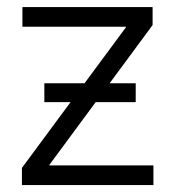

<svg xmlns="http://www.w3.org/2000/svg" viewBox="-20 -536 508 556"><path d="M43.5 0V-49.8L344.7 -457V-458.5H44.9V-515.6H421.9V-463.4L123 -58.6V-57.1H424.3V0ZM108.4 -240.2V-294.9H373V-240.2Z"/></svg>

Font: Inter Display Light
Style: Regular
Weight: 300
Designer: Rasmus Andersson
Foundry: rsms
Version: Version 4.000;git-a52131595